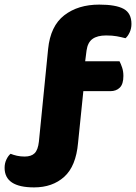

<svg xmlns="http://www.w3.org/2000/svg" viewBox="-35 -699 591 834"><path d="M304 -78Q295 23 244 69Q193 115 113 115Q-15 115 -15 30Q-15 10 -7 -6.5Q1 -23 11 -31Q23 -26 38.5 -22.5Q54 -19 72 -19Q101 -19 115.5 -33.5Q130 -48 134 -84L174 -486Q184 -586 244 -632.5Q304 -679 396 -679Q468 -679 502 -660.5Q536 -642 536 -595Q536 -575 528 -558Q520 -541 510 -533Q491 -538 472 -541.5Q453 -545 426 -545Q388 -545 367 -530Q346 -515 341 -480L335 -433H484Q490 -422 495.5 -405.5Q501 -389 501 -369Q501 -334 485.5 -318.5Q470 -303 444 -303H327Z"/></svg>

Font: Baloo Paaji
Style: Regular
Weight: 400
Designer: Shuchita Grover and Ek Type
Foundry: Ek Type
Version: Version 1.007;PS 1.000;hotconv 1.0.88;makeotf.lib2.5.647800